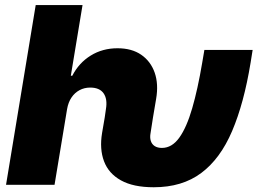

<svg xmlns="http://www.w3.org/2000/svg" viewBox="-20 -748 1046 777"><path d="M4.4 0 124.5 -727.5H314L266.6 -441.4H272.5Q299.3 -493.7 347.2 -523.2Q395 -552.7 455.6 -552.7Q513.2 -552.7 551.5 -526.4Q589.8 -500 606 -453.9Q622.1 -407.7 611.8 -347.7L599.1 -272.5H403.8L408.7 -306.6Q415.5 -347.2 399.2 -370.4Q382.8 -393.6 345.2 -393.6Q321.3 -393.6 301.8 -383.1Q282.2 -372.6 269.3 -353.3Q256.3 -334 251.5 -306.6L200.7 0ZM602.1 9.8Q519.5 9.8 469.5 -18.1Q419.4 -45.9 400.9 -95.5Q382.3 -145 393.1 -210L403.8 -272.5H599.1L589.4 -210Q585.9 -191.4 590.3 -177.7Q594.7 -164.1 606.2 -156.7Q617.7 -149.4 635.3 -149.4Q675.8 -149.4 705.6 -190.9Q735.4 -232.4 757.8 -309.8Q780.3 -387.2 798.3 -494.1L807.1 -545.9H1002.4L994.1 -494.1Q967.3 -330.1 919.4 -217.8Q871.6 -105.5 794.4 -47.9Q717.3 9.8 602.1 9.8Z"/></svg>

Font: Inter 16pt Black
Style: Italic
Weight: 900
Italic angle: -9.3988°
Version: Version 4.001;git-66647c0bb